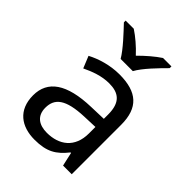

<svg xmlns="http://www.w3.org/2000/svg" viewBox="-220 -879 1002 1002"><g transform="rotate(45 280.5 -378.0)"><path d="M235 -606H325C349 -651 412 -715 450 -753V-766H388C353 -743 315 -710 279 -674C246 -710 207 -743 172 -766H112V-753C148 -715 209 -651 235 -606ZM288 -545C218 -545 152 -524 105 -499L132 -433C176 -454 227 -474 283 -474C353 -474 394 -444 394 -355V-323L303 -320C128 -315 46 -256 46 -149C46 -40 118 10 215 10C305 10 348 -17 395 -76H399L416 0H480V-365C480 -490 418 -545 288 -545ZM314 -259 393 -262V-214C393 -110 325 -61 235 -61C177 -61 137 -88 137 -148C137 -216 180 -254 314 -259Z"/></g></svg>

Font: Noto Sans Bhaiksuki
Style: Regular
Weight: 400
Designer: Monotype Design Team
Foundry: Monotype Imaging Inc.
Version: Version 2.002